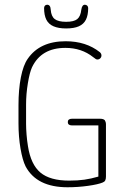

<svg xmlns="http://www.w3.org/2000/svg" viewBox="-20 -780 536 810"><path d="M395 -35Q364 -26 336 -22Q308 -18 272 -18Q191 -18 150.5 -52Q110 -86 98 -163Q94 -187 92 -212.5Q90 -238 90 -257V-339Q90 -383 97.5 -428.5Q105 -474 115 -496Q154 -578 256 -578Q324 -578 373 -539Q381 -533 384 -531Q387 -529 391 -529Q398 -529 403 -534Q408 -539 408 -546Q408 -554 401 -560Q343 -606 257 -606Q148 -606 97 -532Q78 -505 68 -453.5Q58 -402 58 -336V-260Q58 -203 66.5 -153.5Q75 -104 88 -78Q135 10 265 10Q309 10 351.5 4Q394 -2 413 -10Q421 -13 424 -19Q427 -25 427 -35V-255Q427 -261 425.5 -265.5Q424 -270 422 -273Q419 -276 414 -277.5Q409 -279 403 -279H283Q275 -279 270.5 -275.5Q266 -272 266 -265Q266 -258 270.5 -254.5Q275 -251 283 -251H395ZM323 -739Q320 -711 306 -699.5Q292 -688 259 -688Q226 -688 211 -699.5Q196 -711 194 -739Q193 -760 179 -760Q173 -760 169.5 -756Q166 -752 166 -746Q166 -716 175.5 -697Q185 -678 206 -669Q227 -660 259 -660Q292 -660 312.5 -669Q333 -678 342.5 -697Q352 -716 352 -746Q352 -752 348 -756Q344 -760 338 -760Q326 -760 323 -739Z"/></svg>

Font: Beiruti ExtraLight
Style: Regular
Weight: 250
Designer: Arlette Boutros
Foundry: Boutros
Version: Version 1.41